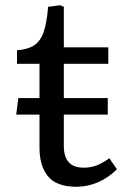

<svg xmlns="http://www.w3.org/2000/svg" viewBox="-20 -700 485 734"><path d="M273 14Q196 14 163.5 -26Q131 -66 131 -135V-262H42L50 -325H131V-456H45V-508Q87 -511 111 -527Q135 -543 147 -578Q159 -613 164 -674L210 -680L224 -674V-519H394V-456H224V-325H392V-262H224V-142Q224 -59 300 -59Q329 -59 351.5 -68.5Q374 -78 398 -95L427 -53Q393 -19 353 -2.5Q313 14 273 14Z"/></svg>

Font: Literata 7pt
Style: Regular
Weight: 400
Designer: Latin by Veronika Burian and Jose Scaglione. Greek by Irene Vlachou. Cyrillic by Vera Evstafieva.
Foundry: TypeTogether
Version: Version 3.002